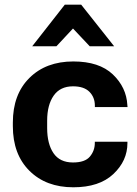

<svg xmlns="http://www.w3.org/2000/svg" viewBox="-20 -796 595 831"><path d="M35.6 -250Q35.6 -128.2 107.4 -56.8Q179.2 14.6 297.4 14.6Q409.7 14.6 470.6 -42.7Q531.5 -100.1 531.5 -176.5V-182.6H390.4V-177.2Q390.4 -143.8 369.1 -118.3Q347.9 -92.8 295.9 -92.8Q238.8 -92.8 211.4 -133.2Q184.1 -173.6 184.1 -241.9V-273.7Q184.1 -341.8 212.3 -382.1Q240.5 -422.4 296.1 -422.4Q343.5 -422.4 367.1 -398.6Q390.6 -374.8 390.6 -338.9V-332.5H532L531.2 -341.3Q527.1 -418 468.3 -474Q409.4 -530 297.4 -530Q179 -530 107.3 -458.7Q35.6 -387.5 35.6 -265.6ZM331.3 -775.9H260.5L119.4 -595.7H224.1L295.9 -672.6L368.4 -595.7H474.1Z"/></svg>

Font: Roboto Flex
Style: Regular
Weight: 400
Designer: Berlow after Robertson
Foundry: Google
Version: Version 3.200;gftools[0.9.32]